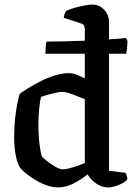

<svg xmlns="http://www.w3.org/2000/svg" viewBox="-20 -820 583 840"><path d="M235 0Q209 0 182 -10Q155 -20 131 -35Q107 -50 90.5 -64Q74 -78 69 -85Q57 -100 49.5 -137Q42 -174 42 -219Q42 -277 49.5 -328.5Q57 -380 66 -409Q79 -419 103 -434Q127 -449 157.5 -464.5Q188 -480 220.5 -490Q253 -500 283 -500Q298 -500 317 -492.5Q336 -485 351 -477V-585H179Q179 -610 180.5 -622Q182 -634 184 -638Q214 -638 259 -639Q304 -640 351 -642V-692Q351 -700 348 -707Q345 -714 336 -717L259 -742Q260 -753 263.5 -761Q267 -769 269 -772Q280 -778 302 -784.5Q324 -791 347 -795.5Q370 -800 384 -800Q414 -800 435.5 -777.5Q457 -755 457 -723V-648Q484 -649 503.5 -651Q523 -653 531 -654L538 -640Q537 -620 535.5 -606.5Q534 -593 532 -585H457V-73L528 -64Q531 -61 534 -53.5Q537 -46 537 -36Q530 -26 515 -18Q500 -10 483.5 -5Q467 0 455 0Q424 0 399.5 -18Q375 -36 363 -57Q336 -35 302 -17.5Q268 0 235 0ZM255 -79Q269 -79 297.5 -87.5Q326 -96 351 -107V-386Q325 -397 297 -407.5Q269 -418 252 -418Q242 -418 223.5 -414Q205 -410 187 -405Q169 -400 160 -396Q155 -380 151.5 -344.5Q148 -309 148 -279Q148 -227 153.5 -184.5Q159 -142 164 -135Q167 -130 184 -116.5Q201 -103 221.5 -91Q242 -79 255 -79Z"/></svg>

Font: Texturina 72pt SemiBold
Style: Regular
Weight: 600
Designer: Guillermo Torres Carreño
Foundry: Omnibus-Type
Version: Version 1.002; ttfautohint (v1.8.3)